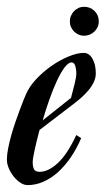

<svg xmlns="http://www.w3.org/2000/svg" viewBox="-70 -536 323 563"><path d="M11.2 6.8Q0.5 6.8 -10.3 -0.2Q-21 -7.3 -29.8 -18.3Q-38.6 -29.3 -44.2 -42.5Q-49.8 -55.7 -49.8 -67.9Q-49.8 -82.5 -46.1 -101.1Q-42.5 -119.6 -36.9 -139.6Q-31.2 -159.7 -24.4 -179.2Q-17.6 -198.7 -11.5 -215.1Q-5.4 -231.4 -0.7 -243.2Q3.9 -254.9 5.9 -258.8Q15.6 -282.2 36.4 -304.2Q57.1 -326.2 81.8 -343.3Q106.4 -360.4 131.6 -370.6Q156.7 -380.9 175.8 -380.9Q191.4 -380.9 201.2 -363.8Q210.9 -346.7 210.9 -320.8Q210.9 -307.6 204.8 -294.9Q198.7 -282.2 189.2 -271Q179.7 -259.8 168.7 -250Q157.7 -240.2 147.9 -232.9L45.9 -154.8Q37.1 -121.6 31.5 -95.9Q25.9 -70.3 25.9 -61Q25.9 -46.9 29.8 -39.6Q33.7 -32.2 45.9 -32.2Q71.8 -32.2 99.6 -57.9Q127.4 -83.5 153.8 -140.1L168 -130.9Q154.8 -100.1 137.5 -74.7Q120.1 -49.3 100.1 -31.2Q80.1 -13.2 57.4 -3.2Q34.7 6.8 11.2 6.8ZM140.1 -353Q130.4 -353 119.1 -337.9Q107.9 -322.8 96.7 -298.6Q85.4 -274.4 74.7 -243.9Q64 -213.4 55.2 -183.1L138.2 -249Q144 -270 148.9 -290.3Q153.8 -310.5 153.8 -320.8Q153.8 -326.2 153.1 -331.8Q152.3 -337.4 150.9 -342.3Q149.4 -347.2 146.7 -350.1Q144 -353 140.1 -353ZM134.8 -473.1Q134.8 -481.9 138.2 -489.7Q141.6 -497.6 147.2 -503.4Q152.8 -509.3 160.4 -512.7Q168 -516.1 176.8 -516.1Q194.8 -516.1 207.3 -503.7Q219.7 -491.2 219.7 -473.1Q219.7 -464.4 216.3 -456.8Q212.9 -449.2 207 -443.6Q201.2 -438 193.4 -434.6Q185.5 -431.2 176.8 -431.2Q168 -431.2 160.4 -434.6Q152.8 -438 147.2 -443.6Q141.6 -449.2 138.2 -456.8Q134.8 -464.4 134.8 -473.1Z"/></svg>

Font: Romanesco
Style: Regular
Weight: 400
Designer: Astigmatic (AOETI)
Foundry: Astigmatic (AOETI)
Version: Version 1.000